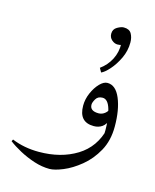

<svg xmlns="http://www.w3.org/2000/svg" viewBox="-113 -438 536 662"><g transform="rotate(15 155.0 -107.0)"><path d="M305.7 -38.1Q305.7 12.2 284.9 49.6Q264.2 86.9 233.6 111.8Q203.1 136.7 173.3 148.9Q143.6 161.1 125.5 161.1Q98.6 161.1 70.3 151.9Q42 142.6 17.1 129.2Q-7.8 115.7 -24.9 102.5L-21.5 95.7Q22.5 113.8 74.7 113.8Q153.3 113.8 209.7 79.1Q266.1 44.4 282.7 -24.9ZM271 42Q277.8 15.6 277.8 -19Q277.8 -58.1 268.6 -90.8Q259.3 -123.5 239.7 -123.5Q223.1 -123.5 215.8 -111.1Q208.5 -98.6 208.5 -90.8Q208.5 -67.9 239.7 -67.9Q252 -67.9 262.2 -76.2Q272.5 -84.5 273.9 -95.7L285.2 -61.5Q277.3 -38.6 264.6 -29.8Q252 -21 234.9 -21Q181.6 -21 181.6 -80.1Q181.6 -103 191.4 -125.5Q201.2 -147.9 215.3 -162.6Q229.5 -177.2 242.7 -177.2Q272.5 -177.2 289.1 -137.5Q305.7 -97.7 305.7 -38.1Q299.8 -13.7 291 5.9Q282.2 25.4 271 42ZM211.9 -206.1 203.6 -220.7Q227.5 -237.8 241 -263.9Q254.4 -290 253.4 -321.3L254.4 -317.4Q255.4 -315.4 250.2 -314.7Q245.1 -314 241.2 -314Q230.5 -314 220.7 -322.5Q210.9 -331.1 210.9 -344.7Q210.9 -360.8 224.6 -368.7Q238.3 -376.5 247.6 -376.5Q267.6 -376.5 275.1 -363.3Q282.7 -350.1 282.7 -332Q282.7 -302.2 269.8 -275.1Q256.8 -248 240.2 -229.5Q223.6 -210.9 211.9 -206.1Z"/></g></svg>

Font: Lateef ExtraLight
Style: Regular
Weight: 200
Designer: SIL International
Foundry: SIL International
Version: Version 4.200